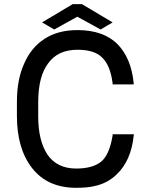

<svg xmlns="http://www.w3.org/2000/svg" viewBox="-20 -895 727 925"><path d="M625 -248 624 -240.2Q611.3 -121.1 543 -55.7Q521.5 -34.2 492.2 -18.6Q463.9 -3.9 428.7 2.9Q397.5 9.8 346.7 9.8Q209 9.8 134.8 -85Q61.5 -178.7 61.5 -335.9V-405.3Q61.5 -510.7 95.7 -586.9Q128.9 -665 193.4 -707Q257.8 -750 353.5 -750Q478.5 -750 546.9 -681.6Q612.3 -613.3 624 -495.1V-488.3H522.5V-494.1Q511.7 -580.1 471.7 -618.2Q434.6 -655.3 353.5 -655.3Q258.8 -655.3 211.9 -589.8Q164.1 -526.4 164.1 -403.3V-333Q164.1 -217.8 209 -149.4Q255.9 -83 346.7 -83Q428.7 -83 469.7 -118.2Q507.8 -152.3 522.5 -242.2V-248ZM182.6 -787.1 330.1 -875H375L522.5 -787.1L464.8 -752.9L352.5 -814.5L241.2 -752.9Z"/></svg>

Font: RobotoJAA
Style: Medium
Weight: 500
Version: Version 2.05; 2016-11-05